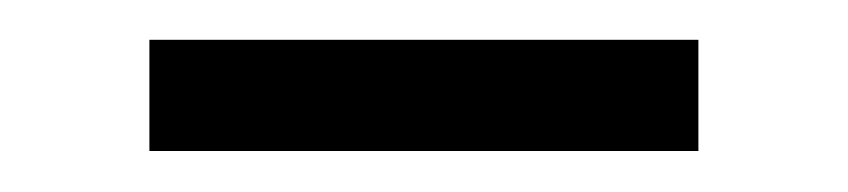

<svg xmlns="http://www.w3.org/2000/svg" viewBox="-20 -656 424 96"><path d="M54.7 -580.5V-636.1H329.2V-580.5Z"/></svg>

Font: Anek Gujarati Medium
Style: Regular
Weight: 500
Designer: Mrunmayee Ghaisas (Gujarati), Yesha Goshar (Latin)
Foundry: Ek Type
Version: Version 1.003